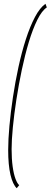

<svg xmlns="http://www.w3.org/2000/svg" viewBox="-20 -769 266 1009"><path d="M23 20Q23 -35 29.5 -107Q36 -179 48 -258.5Q60 -338 77 -416.5Q94 -495 116 -563Q138 -631 164 -680Q190 -729 219 -749L226 -730Q200 -713 176 -664.5Q152 -616 131.5 -548Q111 -480 94.5 -401.5Q78 -323 66 -245Q54 -167 47.5 -99.5Q41 -32 41 15Q41 66 46.5 106Q52 146 61.5 171Q71 196 81 204L68 220Q58 211 49.5 193Q41 175 35 149.5Q29 124 26 91.5Q23 59 23 20Z"/></svg>

Font: Georama ExtraCondensed Thin
Style: Italic
Weight: 100
Width: 2
Italic angle: -9°
Designer: Jean-Baptiste Levee
Foundry: Production Type
Version: Version 1.001